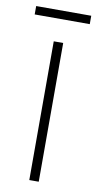

<svg xmlns="http://www.w3.org/2000/svg" viewBox="-96 -684 366 721"><g transform="rotate(10 87.0 -324.0)"><path d="M106 0H70V-529H106ZM192 -648V-616H-18V-648Z"/></g></svg>

Font: Noto Sans Arabic UI XCn XLt
Style: Regular
Weight: 200
Width: 2
Designer: Monotype Design Team, Nadine Chahine and Nizar Qandah
Foundry: Monotype Imaging Inc.
Version: Version 2.010; ttfautohint (v1.8.4.7-5d5b)